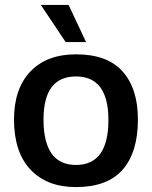

<svg xmlns="http://www.w3.org/2000/svg" viewBox="-20 -741 618 781"><path d="M289 20Q171 20 104 -51Q37 -122 37 -255Q37 -380 103.5 -450Q170 -520 289 -520Q417 -520 479 -450Q541 -380 541 -255Q541 -122 479 -51Q417 20 289 20ZM289 -70Q421 -70 421 -253Q421 -430 289 -430Q157 -430 157 -255Q157 -70 289 -70ZM146 -721H259L330 -570H247Z"/></svg>

Font: Moderustic Med
Style: Regular
Weight: 500
Designer: Tural Alisoy
Foundry: TAFT Foundry
Version: Version 2.110